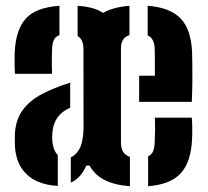

<svg xmlns="http://www.w3.org/2000/svg" viewBox="-20 -628 710 656"><path d="M31.1 -375.8Q30.6 -382.1 30.1 -395.3Q29.7 -408.6 29.8 -423.6Q29.8 -438.5 30.3 -449.6Q33.8 -525.7 67.7 -564.1Q101.6 -602.5 183.1 -608.2V-508Q170.5 -503.6 164.8 -492.9Q159 -482.2 158 -463.1Q157.5 -452.8 157.2 -436Q156.9 -419.2 157.1 -402.6Q157.4 -386 158 -375.8ZM423.9 8.2Q320.5 1.1 286.1 -62.2H275.3Q265.2 -40.7 252.3 -26.3Q239.5 -11.9 221.9 -4.2V-90.3Q237.8 -96.6 250.6 -117.9Q263.4 -139.1 265.4 -185.8L265.2 -458.9Q265.2 -473.7 261.2 -485.6Q257.2 -497.5 245.2 -504.8V-608.2Q273.9 -606.2 295.4 -600.3Q316.9 -594.3 332.4 -583.9Q366.3 -603.7 422.3 -608.2V-508Q393.3 -499.2 393.3 -463.1V-141Q393.3 -120.2 401.1 -108.6Q408.9 -97 423.9 -91.9ZM455.4 -279.9V-369.3H509.2Q509.5 -401.3 509.1 -427.6Q508.8 -454 508.5 -463.7Q506.6 -497.5 484.5 -507.1V-608.2Q560.9 -602.5 597 -565Q633.1 -527.6 636.3 -448.8Q636.8 -437 637.1 -409.2Q637.4 -381.4 637.2 -346.7Q636.9 -312 635.3 -279.9ZM177.4 7.1Q140.5 5.8 108.2 -8Q76 -21.8 55.2 -51.2Q34.3 -80.7 31.1 -128.2Q30.6 -140.8 30.5 -152.5Q30.5 -164.2 31 -174.4Q34.9 -222 58.8 -253.6Q82.7 -285.2 123.8 -306.8Q164.8 -328.4 219.8 -345.6V-259.9Q191.2 -247.5 176.3 -226.4Q161.4 -205.3 158.8 -174.2Q158.4 -165.4 158.3 -156.8Q158.3 -148.1 159.8 -137.7Q164.2 -110.8 177.4 -98.4ZM486.1 8.2V-93.8Q498.7 -100.1 503.2 -111.6Q507.7 -123.2 508.5 -140.1Q509.9 -168.5 510 -186.3Q510.1 -204.2 509.1 -226H635.3Q636.4 -217.8 636.9 -194.3Q637.3 -170.8 636.3 -154.4Q633.1 -74.7 597.7 -36.1Q562.3 2.5 486.1 8.2Z"/></svg>

Font: Big Shoulders Stencil Text SC Thin
Style: Regular
Weight: 100
Designer: Patric King
Foundry: XO Type Co
Version: Version 2.001